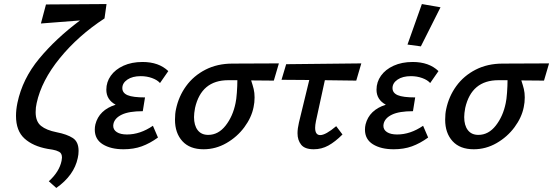

<svg xmlns="http://www.w3.org/2000/svg" viewBox="-20 -731 2731 948"><path d="M161 -222Q156 -201 156 -177Q156 -131 182.5 -109.5Q209 -88 260 -78Q311 -68 339.5 -49.5Q368 -31 368 14Q368 32 364 49Q346 135 258 197L221 164Q273 117 284 63L286 47Q286 26 272 18.5Q258 11 240 8Q222 5 215 4Q143 -9 101 -47Q59 -85 59 -159Q59 -189 66 -223Q91 -342 173.5 -441.5Q256 -541 375 -630L182 -615L207 -709L506 -711L496 -640Q366 -555 275.5 -444Q185 -333 161 -222Z M811 -380 770 -321Q757 -336 731 -345.5Q705 -355 675 -355Q634 -355 609 -338Q584 -321 584 -296Q584 -272 610 -261Q636 -250 696 -250L685 -182Q617 -182 581.5 -165Q546 -148 540 -119Q539 -116 539 -110Q539 -90 557 -78.5Q575 -67 607 -67Q672 -67 735 -110L760 -52Q720 -23 680 -8.5Q640 6 590 6Q527 6 487.5 -18.5Q448 -43 448 -91Q448 -104 451 -117Q469 -188 551 -214Q505 -239 505 -288Q505 -326 527 -357Q549 -388 589.5 -406.5Q630 -425 684 -425Q764 -425 811 -380Z M1332 -333 1220 -334Q1228 -310 1232.5 -291.5Q1237 -273 1237 -250Q1237 -225 1232 -202Q1222 -151 1186.5 -103Q1151 -55 1098 -24.5Q1045 6 985 6Q917 6 880.5 -34Q844 -74 844 -140Q844 -170 849 -192Q862 -255 899 -306Q936 -357 994.5 -387Q1053 -417 1128 -417L1357 -418ZM1152 -335H1107Q974 -335 943 -198Q938 -171 938 -153Q938 -112 956 -88.5Q974 -65 1008 -65Q1058 -65 1094 -111Q1130 -157 1143 -222Q1147 -239 1149.5 -273.5Q1152 -308 1152 -335Z M1540 -133Q1536 -113 1536 -100Q1536 -64 1561 -64Q1588 -64 1640 -108L1671 -67Q1635 -31 1601.5 -12.5Q1568 6 1529 6Q1485 6 1467 -16.5Q1449 -39 1449 -73Q1449 -96 1456 -126L1507 -336L1370 -337L1393 -414L1764 -418L1739 -333L1584 -335Z M2145 -380 2104 -321Q2091 -336 2065 -345.5Q2039 -355 2009 -355Q1968 -355 1943 -338Q1918 -321 1918 -296Q1918 -272 1944 -261Q1970 -250 2030 -250L2019 -182Q1951 -182 1915.5 -165Q1880 -148 1874 -119Q1873 -116 1873 -110Q1873 -90 1891 -78.5Q1909 -67 1941 -67Q2006 -67 2069 -110L2094 -52Q2054 -23 2014 -8.5Q1974 6 1924 6Q1861 6 1821.5 -18.5Q1782 -43 1782 -91Q1782 -104 1785 -117Q1803 -188 1885 -214Q1839 -239 1839 -288Q1839 -326 1861 -357Q1883 -388 1923.5 -406.5Q1964 -425 2018 -425Q2098 -425 2145 -380ZM1992 -511 2063 -711 2155 -695 2058 -502Z M2666 -333 2554 -334Q2562 -310 2566.5 -291.5Q2571 -273 2571 -250Q2571 -225 2566 -202Q2556 -151 2520.5 -103Q2485 -55 2432 -24.5Q2379 6 2319 6Q2251 6 2214.5 -34Q2178 -74 2178 -140Q2178 -170 2183 -192Q2196 -255 2233 -306Q2270 -357 2328.5 -387Q2387 -417 2462 -417L2691 -418ZM2486 -335H2441Q2308 -335 2277 -198Q2272 -171 2272 -153Q2272 -112 2290 -88.5Q2308 -65 2342 -65Q2392 -65 2428 -111Q2464 -157 2477 -222Q2481 -239 2483.5 -273.5Q2486 -308 2486 -335Z"/></svg>

Font: Ysabeau Semibold
Style: Italic
Weight: 600
Italic angle: -12°
Designer: Christian Thalmann (Catharsis Fonts)
Version: Version 0.003